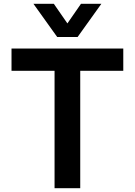

<svg xmlns="http://www.w3.org/2000/svg" viewBox="-20 -997 714 1017"><path d="M391 -801 517 -977H409L337 -873L265 -977H157L283 -801ZM405 0V-622H633V-740H41V-622H269V0Z"/></svg>

Font: Be Vietnam Pro SemiBold
Style: Regular
Weight: 600
Designer: Lam Bao, Tony Le, Vietanh Nguyen
Foundry: Yellow Type Foundry
Version: Version 1.002